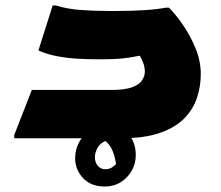

<svg xmlns="http://www.w3.org/2000/svg" viewBox="-20 -504 804 700"><path d="M32 -12 96 -176H384Q434 -176 460.5 -185.5Q487 -195 497.5 -210.5Q508 -226 508 -242Q508 -260 502 -275Q496 -290 490 -301Q451 -293 422 -290.5Q393 -288 364 -288H324Q299 -288 262.5 -290Q226 -292 188.5 -299Q151 -306 120 -320L172 -484H184Q225 -471 276 -467.5Q327 -464 376 -464H408Q459 -464 506.5 -467Q554 -470 584 -476H596Q622 -450 648.5 -411Q675 -372 693.5 -326.5Q712 -281 712 -234Q712 -189 698 -147Q684 -105 651.5 -72Q619 -39 563 -19.5Q507 0 424 0H32ZM373 -49Q412 -49 443.5 -19.5Q475 10 475 62Q475 92 460.5 118Q446 144 420.5 160Q395 176 362 176Q311 176 282.5 145Q254 114 254 73Q254 40 269.5 12.5Q285 -15 312 -32Q339 -49 373 -49ZM326 69Q326 88 336.5 100.5Q347 113 364 113Q377 113 386.5 107.5Q396 102 403 94Q400 71 391 47.5Q382 24 364 10Q344 19 335 36Q326 53 326 69Z"/></svg>

Font: Kufam Black
Style: Regular
Weight: 900
Designer: Wael Morcos, Artur Schmal
Foundry: Original Type
Version: Version 1.301; ttfautohint (v1.8.3)